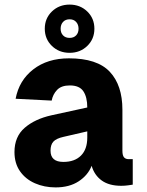

<svg xmlns="http://www.w3.org/2000/svg" viewBox="-20 -804 640 836"><path d="M222 12Q173 12 132 -6Q91 -24 67 -58.5Q43 -93 43 -142Q43 -209 87.5 -247.5Q132 -286 204 -302L360 -336Q360 -381 343 -406.5Q326 -432 284 -432Q247 -432 228.5 -412.5Q210 -393 205 -366L48 -374Q63 -454 125 -502Q187 -550 280 -550Q403 -550 458 -491.5Q513 -433 513 -326V-148Q513 -127 520 -119Q527 -111 540 -111H558V0Q552 1 537.5 3Q523 5 508 5Q455 5 423 -18Q391 -41 379 -82Q363 -41 322.5 -14.5Q282 12 222 12ZM256 -99Q305 -99 332.5 -126.5Q360 -154 360 -205V-232L256 -208Q225 -201 212.5 -187.5Q200 -174 200 -148Q200 -99 256 -99ZM283 -574Q237 -574 206 -604Q175 -634 175 -679Q175 -724 206 -754Q237 -784 283 -784Q329 -784 360 -754Q391 -724 391 -679Q391 -634 360 -604Q329 -574 283 -574ZM283 -639Q301 -639 311.5 -650Q322 -661 322 -679Q322 -697 311.5 -708.5Q301 -720 283 -720Q265 -720 254.5 -708.5Q244 -697 244 -679Q244 -661 254.5 -650Q265 -639 283 -639Z"/></svg>

Font: Geist Mono ExtraBold
Style: Regular
Weight: 800
Monospace: yes
Designer: Basement.studio, Andrés Briganti, Mateo Zaragoza
Foundry: Basement.studio, Vercel, Andrés Briganti, Guido Ferreyra, Mateo Zaragoza
Version: Version 1.500; ttfautohint (v1.8.4.7-5d5b)